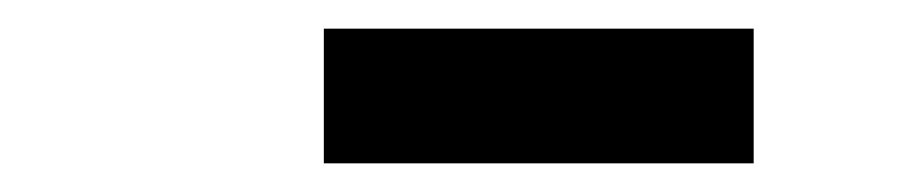

<svg xmlns="http://www.w3.org/2000/svg" viewBox="-20 -747 640 134"><path d="M206 -633V-727H506V-633Z"/></svg>

Font: Iosevka Curly Slab HvEx
Style: Italic
Weight: 900
Width: 7
Italic angle: -9°
Monospace: yes
Designer: Belleve Invis
Foundry: Belleve Invis
Version: Version 11.1.0; ttfautohint (v1.8.3)